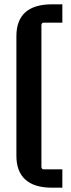

<svg xmlns="http://www.w3.org/2000/svg" viewBox="-20 -700 327 890"><path d="M269 170H221Q139 170 97.5 132.5Q56 95 56 22V-532Q56 -606 97.5 -643Q139 -680 221 -680H269V-595H183Q172 -595 172 -583V73Q172 85 183 85H269Z"/></svg>

Font: Gemunu Libre ExtraLight
Style: Bold
Weight: 700
Version: Version 1.100